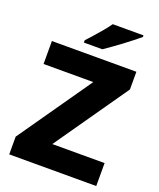

<svg xmlns="http://www.w3.org/2000/svg" viewBox="-166 -1031 938 1132"><g transform="rotate(20 302.5 -465.0)"><path d="M577 0H31V-111L351 -570H39V-714H569V-603L249 -144H577ZM535 -920Q518 -906 492.5 -885.5Q467 -865 438 -843.5Q409 -822 381.5 -802.5Q354 -783 335 -770H219V-784Q236 -803 259 -828.5Q282 -854 304.5 -881Q327 -908 342 -930H535Z"/></g></svg>

Font: Noto Sans Oriya ExtraBold
Style: Regular
Weight: 800
Version: Version 2.003